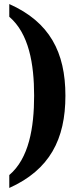

<svg xmlns="http://www.w3.org/2000/svg" viewBox="-20 -792 391 951"><path d="M26 139C226 49 304 -102 304 -318C304 -533 226 -683 26 -772V-709C123 -626 149 -476 149 -318C149 -159 123 -7 26 75Z"/></svg>

Font: Noto Serif Tamil ExtraCondensed ExtraBold
Style: Regular
Weight: 800
Width: 2
Designer: Indian Type Foundry, Tom Grace, and the Monotype Design Team
Foundry: Monotype Imaging Inc.
Version: Version 2.004